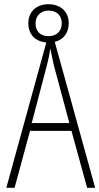

<svg xmlns="http://www.w3.org/2000/svg" viewBox="-20 -888 470 908"><path d="M239 -690C280 -700 305 -732 305 -779C305 -833 266 -868 210 -868C151 -868 114 -832 114 -778C114 -726 146 -692 199 -687L10 0H49L122 -269H318L392 0H430ZM148 -778C148 -813 173 -838 210 -838C250 -838 272 -813 272 -778C272 -740 247 -717 210 -717C170 -717 148 -740 148 -778ZM130 -306 202 -580C209 -606 214 -632 218 -659C223 -630 230 -603 235 -578L308 -306Z"/></svg>

Font: Kathrein 37 Thin Condensed
Style: Regular
Weight: 250
Width: 3
Designer: Lazydogs Typefoundry, based on Open Sans by Ascender Corporation
Foundry: Lazydogs Typefoundry
Version: Version 1.003;PS 001.003;hotconv 1.0.88;makeotf.lib2.5.64775